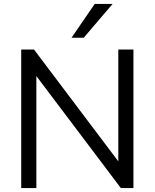

<svg xmlns="http://www.w3.org/2000/svg" viewBox="-20 -957 787 977"><path d="M88 0ZM88 0V-705H153L582 -136V-705H659V0H595L165 -570V0ZM344 -765 462 -937H553L406 -765Z"/></svg>

Font: Winston
Style: Regular
Weight: 400
Designer: Original fonts by Vernon Adams / Changes by Cristiano Sobral
Foundry: Original fonts by Vernon Adams / Changes by Cristiano Sobral
Version: Version 2.503;July 17, 2020;FontCreator 13.0.0.2655 64-bit